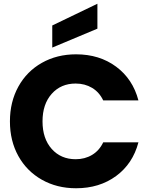

<svg xmlns="http://www.w3.org/2000/svg" viewBox="-20 -1000 802 1025"><path d="M33 -352Q33 -456 78 -537.5Q123 -619 203.5 -664.5Q284 -710 386 -710Q511 -710 600 -644Q689 -578 719 -464H531Q510 -508 471.5 -531Q433 -554 384 -554Q305 -554 256 -499Q207 -444 207 -352Q207 -260 256 -205Q305 -150 384 -150Q433 -150 471.5 -173Q510 -196 531 -240H719Q689 -126 600 -60.5Q511 5 386 5Q284 5 203.5 -40.5Q123 -86 78 -167Q33 -248 33 -352ZM500 -847 259 -746V-864L500 -980Z"/></svg>

Font: Fz Poppins
Style: Bold
Weight: 700
Designer: Ninad Kale (Devanagari), Jonny Pinhorn (Latin)
Foundry: Indian Type Foundry
Version: Vit hóa bi Vntype.Com & FontZin.Com